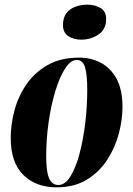

<svg xmlns="http://www.w3.org/2000/svg" viewBox="-20 -793 570 823"><path d="M222 10Q134 10 80 -43Q26 -96 26 -202Q26 -259 42 -319.5Q58 -380 93 -431Q128 -482 184 -514Q240 -546 319 -546Q370 -546 412 -524Q454 -502 479.5 -455.5Q505 -409 505 -334Q505 -279 489 -219Q473 -159 439 -107Q405 -55 351.5 -22.5Q298 10 222 10ZM230 0Q259 0 282 -37Q305 -74 321 -134.5Q337 -195 345.5 -266.5Q354 -338 354 -408Q354 -473 344.5 -504.5Q335 -536 309 -536Q283 -536 259.5 -500Q236 -464 217.5 -403.5Q199 -343 188.5 -270Q178 -197 178 -123Q178 -55 191 -27.5Q204 0 230 0ZM328 -623Q296 -623 273 -638Q250 -653 250 -685Q250 -718 265 -737Q280 -756 304 -764.5Q328 -773 354 -773Q386 -773 410.5 -759Q435 -745 435 -711Q435 -667 402 -645Q369 -623 328 -623Z"/></svg>

Font: Noto Serif Display ExtraCondensed Black
Style: Italic
Weight: 900
Width: 2
Italic angle: -12°
Designer: Monotype Design Team
Foundry: Monotype Imaging Inc.
Version: Version 2.009